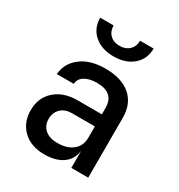

<svg xmlns="http://www.w3.org/2000/svg" viewBox="-186 -909 972 1043"><g transform="rotate(30 300.0 -387.5)"><path d="M245 10Q161 10 111.5 -37.5Q62 -85 62 -162Q62 -240 115 -287.5Q168 -335 256 -335H408V-375Q408 -470 301 -470Q253 -470 224 -452Q195 -434 193 -402H87Q92 -471 149 -515.5Q206 -560 302 -560Q404 -560 460 -511.5Q516 -463 516 -376V0H410V-103H409Q402 -50 359 -20Q316 10 245 10ZM276 -79Q337 -79 372.5 -108.5Q408 -138 408 -188V-259H264Q221 -259 195.5 -234Q170 -209 170 -170Q170 -128 198 -103.5Q226 -79 276 -79ZM305 -639Q230 -639 184 -679Q138 -719 138 -785H222Q222 -749 244.5 -727Q267 -705 304 -705Q342 -705 365 -727Q388 -749 388 -785H473Q473 -719 426.5 -679Q380 -639 305 -639Z"/></g></svg>

Font: JetBrains Mono SemiBold
Style: Regular
Weight: 472
Monospace: yes
Designer: Philipp Nurullin, Konstantin Bulenkov
Foundry: JetBrains
Version: Version 2.305; ttfautohint (v1.8.4.7-5d5b)